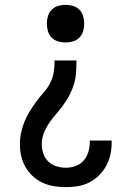

<svg xmlns="http://www.w3.org/2000/svg" viewBox="-20 -548 540 791"><path d="M250 -373Q234 -373 219 -377.5Q204 -382 193 -393Q182 -404 177.5 -419.5Q173 -435 173 -451Q173 -466 177.5 -481.5Q182 -497 193 -508Q204 -519 219 -523.5Q234 -528 250 -528Q266 -528 281 -523.5Q296 -519 307 -508Q318 -497 322.5 -481.5Q327 -466 327 -451Q327 -435 322.5 -419.5Q318 -404 307 -393Q296 -382 281 -377.5Q266 -373 250 -373ZM251 223Q227 223 202.5 219Q178 215 156 205Q134 195 115.5 178Q97 161 85 140Q73 119 67.5 95Q62 71 62 46Q62 22 67 -1.5Q72 -25 81 -47Q90 -69 102.5 -89.5Q115 -110 129.5 -129.5Q144 -149 160 -167Q176 -185 187 -206.5Q198 -228 201.5 -252Q205 -276 205 -299H295Q295 -275 293.5 -251Q292 -227 285.5 -204Q279 -181 268 -159.5Q257 -138 243 -118.5Q229 -99 213 -80.5Q197 -62 183.5 -42.5Q170 -23 161 -0.5Q152 22 152 46Q152 66 158.5 85Q165 104 179 117.5Q193 131 212 137Q231 143 251 143Q272 143 291.5 136Q311 129 324.5 113.5Q338 98 344 78Q350 58 350 37V31H440V41Q440 66 434.5 90Q429 114 417 136Q405 158 387 175.5Q369 193 347 204Q325 215 300.5 219Q276 223 251 223Z"/></svg>

Font: Iosevka Custom Medium
Style: Regular
Weight: 500
Monospace: yes
Designer: Belleve Invis
Foundry: Belleve Invis
Version: Version 32.5.0; ttfautohint (v1.8.4)